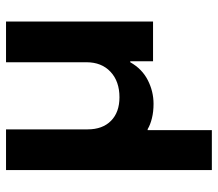

<svg xmlns="http://www.w3.org/2000/svg" viewBox="-64 -476 740 653"><g transform="rotate(-90 306.5 -150.0)"><path d="M54.2 200V-500H192.5V-222.5Q192.5 -171.7 221.7 -142.9Q250.8 -114.2 301.7 -114.2Q355.8 -114.2 388.3 -144.6Q420.8 -175 420.8 -226.7V-500H559.2V0H424.2V-77.5H420.8Q398.3 -37.5 360 -17.9Q321.7 1.7 279.2 1.7Q252.5 1.7 230.4 -3.8Q208.3 -9.2 193.3 -18.3H190V200Z"/></g></svg>

Font: Funnel Display
Style: Bold
Weight: 700
Designer: NORD ID, Kristian Moeller
Foundry: Dicotype
Version: Version 1.000